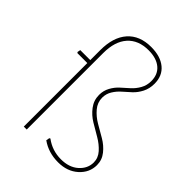

<svg xmlns="http://www.w3.org/2000/svg" viewBox="-203 -811 923 923"><g transform="rotate(45 258.5 -349.5)"><path d="M280 -704Q343 -704 379.5 -674Q416 -644 416 -590Q416 -557 402.5 -530.5Q389 -504 369.5 -486Q350 -468 331 -451.5Q312 -435 298.5 -413Q285 -391 285 -365Q285 -332 307 -306Q329 -280 360 -262Q391 -244 422 -226Q453 -208 475 -180.5Q497 -153 497 -118Q497 -67 457 -31Q417 5 355 5Q289 5 240 -30L243 -47L248 -50Q295 -15 354 -15Q410 -15 443.5 -45Q477 -75 477 -116Q477 -147 455 -171.5Q433 -196 402 -214Q371 -232 340 -250.5Q309 -269 287 -298Q265 -327 265 -364Q265 -393 278.5 -417.5Q292 -442 311 -459Q330 -476 349.5 -493.5Q369 -511 382.5 -535Q396 -559 396 -588Q396 -634 365.5 -659Q335 -684 282 -684Q213 -684 175 -641.5Q137 -599 137 -520V0H117V-432H50L46 -436L49 -452H117V-520Q117 -608 159.5 -656Q202 -704 280 -704Z"/></g></svg>

Font: Alegreya Sans SC Thin
Style: Regular
Weight: 100
Designer: Juan Pablo del Peral
Foundry: Huerta Tipografica
Version: Version 2.007